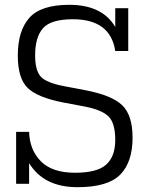

<svg xmlns="http://www.w3.org/2000/svg" viewBox="-20 -764 616 798"><path d="M101 0V-86Q162 14 302 14Q428 14 479.5 -38Q531 -90 531 -192Q531 -285 488 -326.5Q445 -368 335 -389L246 -406Q172 -420 149 -446Q126 -472 126 -534Q126 -610 159 -647Q192 -684 283 -684Q439 -684 459 -552H513V-730H459V-652Q405 -744 268 -744Q150 -744 102 -690Q54 -636 54 -533Q54 -439 94.5 -399Q135 -359 243 -338L333 -321Q405 -307 432 -279Q459 -251 459 -182Q459 -114 421.5 -80Q384 -46 292 -46Q197 -46 150 -93.5Q103 -141 101 -216H47V0Z"/></svg>

Font: Glegoo
Style: Regular
Weight: 400
Version: Version 2.0.1; ttfautohint (v0.9) -r 48 -G 60